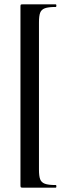

<svg xmlns="http://www.w3.org/2000/svg" viewBox="-20 -745 314 882"><path d="M83 -725H236Q239 -725 239 -719Q239 -713 236 -713Q202 -713 186 -707Q170 -701 164.5 -686.5Q159 -672 159 -642V34Q159 64 164.5 78.5Q170 93 186 99Q202 105 236 105Q239 105 239 111Q239 117 236 117H83Q77 117 75.5 115Q74 113 74 106V-715Q74 -722 75.5 -723.5Q77 -725 83 -725Z"/></svg>

Font: Cormorant Infant SemiBold
Style: Regular
Weight: 600
Designer: Christian Thalmann (Catharsis Fonts)
Foundry: Catharsis Fonts
Version: Version 4.000